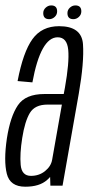

<svg xmlns="http://www.w3.org/2000/svg" viewBox="-23 -702 341 726"><path d="M167.5 0 166.5 -33Q161.5 -27 155 -21.5Q126.5 4 72.5 4Q15 4 2.8 -44.8Q-9.5 -93.5 3 -178.5Q16 -262 44.8 -304.2Q73.5 -346.5 145 -346.5H218L222.5 -370.5Q239.5 -466 235 -513.5Q230.5 -561 195 -561Q131 -561 99.5 -390.5L43.5 -395.5Q64.5 -505.5 99.8 -554.2Q135 -603 200.5 -603Q286 -603 290.8 -534.8Q295.5 -466.5 275 -348.5L213.5 0ZM174 -97 211 -306.5H156.5Q109 -306.5 90 -275Q71 -243.5 61 -180Q51.5 -120 55.2 -78.5Q59 -37 94 -37Q125 -37 147.5 -55.2Q170 -73.5 174 -97.5ZM163 -629.5Q140.5 -629.5 140.5 -652.5Q140.5 -664.5 149.8 -673Q159 -681.5 170.5 -681.5Q193 -681.5 193 -659Q193 -646.5 183.8 -638Q174.5 -629.5 163 -629.5ZM254.5 -629.5Q232 -629.5 232 -652.5Q232 -664.5 241.2 -673Q250.5 -681.5 262 -681.5Q284.5 -681.5 284.5 -659Q284.5 -646.5 275.2 -638Q266 -629.5 254.5 -629.5Z"/></svg>

Font: Anybody Condensed Light
Style: Italic
Weight: 300
Width: 3
Italic angle: -10°
Designer: Tyler Finck
Foundry: Etcetera Type Company
Version: Version 1.010; ttfautohint (v1.8.3) -l 8 -r 50 -G 200 -x 14 